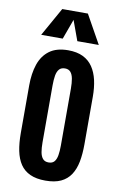

<svg xmlns="http://www.w3.org/2000/svg" viewBox="-104 -1022 682 1088"><g transform="rotate(10 237.0 -478.0)"><path d="M237.3 8.8Q184.6 8.8 148.9 -7.6Q113.3 -23.9 92.5 -54.9Q71.8 -85.9 62.7 -130.6Q53.7 -175.3 53.7 -232.4V-506.3Q53.7 -575.2 71.5 -628.2Q89.4 -681.2 129.9 -711.2Q170.4 -741.2 237.3 -741.2Q288.1 -741.2 323 -724.1Q357.9 -707 379.2 -675.5Q400.4 -644 410.2 -601.1Q419.9 -558.1 419.9 -506.3V-232.4Q419.9 -176.3 411.4 -131.8Q402.8 -87.4 382.1 -55.9Q361.3 -24.4 326.2 -7.8Q291 8.8 237.3 8.8ZM237.3 -95.7Q259.3 -95.7 270.5 -109.1Q281.7 -122.6 285.6 -146.5Q289.6 -170.4 289.6 -201.7V-529.3Q289.6 -562.5 285.2 -586.4Q280.8 -610.4 269.5 -623.5Q258.3 -636.7 237.3 -636.7Q215.3 -636.7 203.9 -623.5Q192.4 -610.4 188.2 -586.4Q184.1 -562.5 184.1 -529.3V-201.7Q184.1 -170.4 188.2 -146.5Q192.4 -122.6 203.9 -109.1Q215.3 -95.7 237.3 -95.7ZM70.8 -800.8 163.1 -965.3H310.5L402.3 -800.8H278.8L236.8 -916L194.8 -800.8Z"/></g></svg>

Font: Antonio
Style: Bold
Weight: 700
Designer: Vernon Adams
Foundry: Vernon Adams
Version: Version 1.002